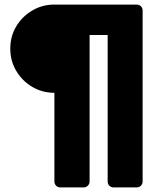

<svg xmlns="http://www.w3.org/2000/svg" viewBox="-20 -720 708 840"><path d="M244 100Q233 100 225.5 92.5Q218 85 218 74V-314Q165 -314 121 -340Q77 -366 51 -410Q25 -454 25 -507Q25 -561 51 -604.5Q77 -648 121 -674Q165 -700 218 -700H578Q589 -700 596.5 -692.5Q604 -685 604 -674V74Q604 85 596.5 92.5Q589 100 578 100H477Q466 100 458.5 92.5Q451 85 451 74V-567H372V74Q372 85 364 92.5Q356 100 346 100Z"/></svg>

Font: Rubik ExtraBold
Style: Regular
Weight: 800
Designer: Hubert and Fischer
Foundry: Hubert and Fischer
Version: Version 2.300;gftools[0.9.30]